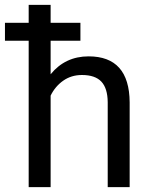

<svg xmlns="http://www.w3.org/2000/svg" viewBox="-35 -770 620 790"><path d="M295.9 -602.5H173.3V-464.4Q233.4 -538.1 329.6 -538.1Q497.1 -538.1 498.5 -349.1V0H408.2V-349.6Q407.7 -406.7 382.1 -434.1Q356.4 -461.4 302.2 -461.4Q258.3 -461.4 225.1 -438Q191.9 -414.6 173.3 -376.5V0H83V-602.5H-14.6V-676.3H83V-750H173.3V-676.3H295.9Z"/></svg>

Font: Roboto-ThirdPerson-AD3FC
Style: ThirdPerson-AD3FC
Weight: 400
Designer: Google
Version: Version 2.137; 2017